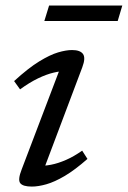

<svg xmlns="http://www.w3.org/2000/svg" viewBox="-20 -678 471 708"><path d="M60 -53.5 207 -440 224.5 -415.5Q204 -416.5 177.8 -410.2Q151.5 -404 120.2 -389Q89 -374 54 -348.5L32 -379Q84.5 -427 124.5 -451.5Q164.5 -476 194.2 -484.8Q224 -493.5 245.5 -493.5Q275.5 -493.5 286 -479Q296.5 -464.5 283.5 -430L136.5 -40L121 -67Q142 -65.5 168 -70.5Q194 -75.5 223.2 -88.2Q252.5 -101 283 -122.5L302.5 -92Q256.5 -51.5 218.8 -29.2Q181 -7 151 1.5Q121 10 97.5 10Q64 10 54.5 -2.8Q45 -15.5 60 -53.5ZM143.5 -600.5 161 -657.5H431L414 -600.5Z"/></svg>

Font: Newsreader 10pt
Style: Italic
Weight: 400
Italic angle: -17°
Version: Version 1.003